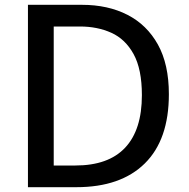

<svg xmlns="http://www.w3.org/2000/svg" viewBox="-20 -777 783 797"><path d="M96 0V-757H320Q428 -757 509 -715.5Q590 -674 635.5 -592Q681 -510 681 -386Q681 -197 581 -98.5Q481 0 297 0ZM203 -90H293Q430 -90 499.5 -164Q569 -238 569 -382Q569 -490 534.5 -552.5Q500 -615 442 -641Q384 -667 312 -667H203Z"/></svg>

Font: Menbere
Style: Regular
Weight: 400
Designer: Aleme Tadesse
Foundry: Sorkin Type Co
Version: Version 1.000